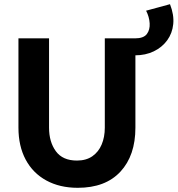

<svg xmlns="http://www.w3.org/2000/svg" viewBox="-20 -884 847 916"><path d="M624 -620V-701Q665 -701 680.5 -721.5Q696 -742 694 -773Q692 -804 677 -833L791 -864Q811 -813 806.5 -769Q802 -725 777.5 -691.5Q753 -658 713.5 -639Q674 -620 624 -620ZM351 12Q265 12 201 -23Q137 -58 102.5 -122.5Q68 -187 68 -275V-701H214V-275Q214 -207 246.5 -162.5Q279 -118 347 -118Q391 -118 420.5 -138.5Q450 -159 465 -194.5Q480 -230 480 -275V-701H626V-275Q626 -142 554.5 -65Q483 12 351 12Z"/></svg>

Font: Inclusive Sans
Style: Regular
Weight: 400
Designer: Olivia King
Foundry: Olivia King
Version: Version 2.004